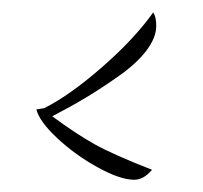

<svg xmlns="http://www.w3.org/2000/svg" viewBox="-20 -336 330 312"><path d="M229 -315.9Q233.9 -308.6 233.9 -293.9Q233.9 -274.9 218 -253.9Q202.1 -232.9 173.3 -212.6Q144.5 -192.4 120.6 -178Q96.7 -163.6 64.9 -147Q104 -118.2 134.3 -101.3Q164.6 -84.5 227.1 -60.1Q213.4 -43.9 198.2 -43.9Q175.3 -43.9 138.9 -64Q102.5 -84 73.2 -111.3Q43.9 -138.7 39.1 -158.2L51.8 -160.2Q92.8 -180.7 145.5 -226.6Q198.2 -272.5 229 -315.9Z"/></svg>

Font: Dancing Script OT
Style: Regular
Weight: 400
Foundry: Pablo Impallari. www.impallari.com
Version: Version 1.000